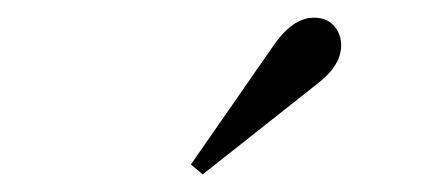

<svg xmlns="http://www.w3.org/2000/svg" viewBox="-20 -704 480 216"><path d="M208 -507.8 194.8 -519 287.1 -651.9Q309.1 -684.1 333 -684.1Q347.7 -684.1 355.7 -675Q363.8 -666 363.8 -652.8Q363.8 -629.9 335.9 -608.9Z"/></svg>

Font: Flanker Steampunk
Style: Regular
Weight: 400
Designer: Alexey Kryukov, Leonardo Di Lena
Foundry: Alexey Kryukov, Leonardo Di Lena
Version: 1.210